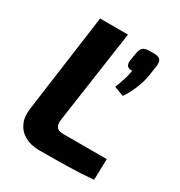

<svg xmlns="http://www.w3.org/2000/svg" viewBox="-165 -804 861 919"><g transform="rotate(30 265.5 -344.0)"><path d="M276 -690 202 -176Q199 -150 208.5 -136.5Q218 -123 247 -123H486L483 -7Q416 -1 338 0.5Q260 2 184 2Q138 2 105 -16.5Q72 -35 56.5 -69Q41 -103 48 -150L122 -690ZM431 -674Q454 -674 463.5 -663.5Q473 -653 470 -628L462 -575Q457 -538 439.5 -495.5Q422 -453 401 -423L348 -443Q358 -468 367 -495Q376 -522 380 -550Q360 -549 352 -559Q344 -569 347 -588L354 -632Q358 -656 369.5 -665Q381 -674 405 -674Z"/></g></svg>

Font: Exo 2
Style: Bold Italic
Weight: 700
Italic angle: -8°
Designer: Natanael Gama
Foundry: Natanael Gama
Version: Version 2.010